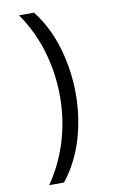

<svg xmlns="http://www.w3.org/2000/svg" viewBox="-100 -845 620 1032"><g transform="rotate(-10 209.5 -328.5)"><path d="M82 135Q150 37 186 -80.5Q222 -198 222 -325Q222 -453 186.5 -572Q151 -691 81 -792H163Q237 -696 272.5 -574Q308 -452 308 -324Q308 -196 272.5 -77.5Q237 41 163 135Z"/></g></svg>

Font: ubangla05
Style: Book
Weight: 400
Designer: Jelle Bosma - Monotype Design Team
Foundry: Monotype Imaging Inc.
Version: Version 2.003